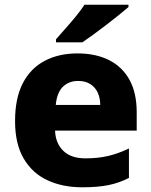

<svg xmlns="http://www.w3.org/2000/svg" viewBox="-20 -786 643 816"><path d="M309 -559Q387 -559 443.5 -530.5Q500 -502 530.5 -446.5Q561 -391 561 -309V-231H214Q216 -177 249 -145Q282 -113 343 -113Q396 -113 439 -123Q482 -133 528 -155V-30Q488 -9 442 0.5Q396 10 329 10Q246 10 181.5 -20Q117 -50 80.5 -112.5Q44 -175 44 -271Q44 -369 77 -432.5Q110 -496 170 -527.5Q230 -559 309 -559ZM312 -442Q273 -442 247.5 -417.5Q222 -393 217 -340H406Q406 -369 395.5 -392Q385 -415 364 -428.5Q343 -442 312 -442ZM526 -756Q510 -742 485 -722Q460 -702 431.5 -680Q403 -658 376 -638.5Q349 -619 330 -606H218V-619Q234 -638 257 -663.5Q280 -689 302.5 -716.5Q325 -744 339 -766H526Z"/></svg>

Font: Noto Sans Devanagari ExtraBold
Style: Regular
Weight: 800
Version: Version 2.003